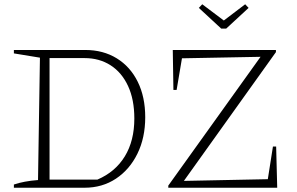

<svg xmlns="http://www.w3.org/2000/svg" viewBox="-20 -879 1390 899"><path d="M379 -645Q463 -645 526.5 -606Q590 -567 625 -496Q660 -425 660 -330Q660 -234 623.5 -159.5Q587 -85 523 -42.5Q459 0 376 0H45V-15Q92 -31 158 -36L167 -609L45 -629V-645ZM436 -38Q520 -74 564.5 -147Q609 -220 609 -324Q609 -413 579.5 -476.5Q550 -540 497.5 -573.5Q445 -607 376 -607H212V-38ZM768 0V-10L1200 -613L832 -606L807 -458H792L789 -645H1272V-635L841 -32L1234 -40L1258 -193H1273L1278 0ZM1016 -745 911 -842 927 -859 1028 -783 1128 -859 1144 -842 1039 -745Z"/></svg>

Font: Piazzolla ExtraLight
Style: Regular
Weight: 200
Designer: Juan Pablo del Peral
Foundry: Huerta Tipografica
Version: Version 1.330